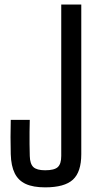

<svg xmlns="http://www.w3.org/2000/svg" viewBox="-20 -820 429 848"><path d="M179.5 7.5Q126.5 7.5 93.8 -7.5Q61 -22.5 45 -54.8Q29 -87 27.5 -139Q26.5 -179 26.5 -214.8Q26.5 -250.5 27.5 -290.5H111.5Q111 -264.5 110.5 -237.5Q110 -210.5 110.5 -184Q111 -157.5 111.5 -131Q112.5 -96 127.5 -82Q142.5 -68 179.5 -68Q220 -68 235.2 -82Q250.5 -96 250.5 -131V-800H339V-139Q339 -60.5 302 -26.5Q265 7.5 179.5 7.5Z"/></svg>

Font: Big Shoulders Text Thin Medium
Style: Regular
Weight: 500
Version: Version 2.002